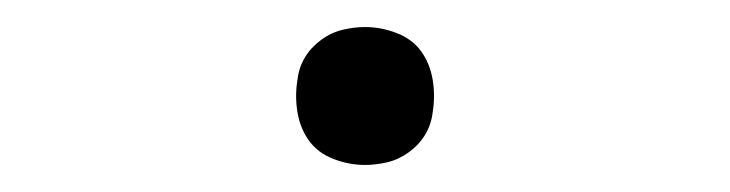

<svg xmlns="http://www.w3.org/2000/svg" viewBox="-20 -411 540 142"><path d="M250 -289Q238 -289 226.5 -293.5Q215 -298 208.5 -307Q202 -316 200 -328Q198 -340 200 -352Q201 -361 205.5 -368.5Q210 -376 217.5 -381.5Q225 -387 233.5 -389Q242 -391 250 -391Q262 -391 273.5 -386.5Q285 -382 291.5 -373Q298 -364 300 -352Q302 -340 300 -328Q299 -319 294.5 -311.5Q290 -304 282.5 -298.5Q275 -293 266.5 -291Q258 -289 250 -289Z"/></svg>

Font: Iosevka Curly Slab XLtObl
Style: Regular
Weight: 200
Italic angle: -9°
Monospace: yes
Designer: Belleve Invis
Foundry: Belleve Invis
Version: Version 11.1.0; ttfautohint (v1.8.3)